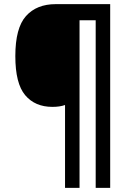

<svg xmlns="http://www.w3.org/2000/svg" viewBox="-20 -780 638 927"><path d="M512 127H442V-682H364V127H294V-273Q269 -264 233 -264Q149 -264 101.5 -320.5Q54 -377 54 -509Q54 -645 105.5 -702.5Q157 -760 249 -760H512Z"/></svg>

Font: Noto Sans Telugu SemiCondensed SemiBold
Style: Regular
Weight: 600
Width: 4
Designer: Jelle Bosma - Monotype Design Team
Foundry: Monotype Imaging Inc.
Version: Version 2.005; ttfautohint (v1.8.4.7-5d5b)